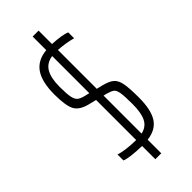

<svg xmlns="http://www.w3.org/2000/svg" viewBox="-231 -733 779 779"><g transform="rotate(-45 158.5 -344.0)"><path d="M181 -70V8H147V-68Q75 -70 52 -80V-114Q87 -103 147 -102V-332L111 -341Q69 -352 56 -378.5Q43 -405 43 -467Q43 -540 68.5 -576.5Q94 -613 147 -618V-696H181V-619Q237 -616 261 -606V-572Q226 -582 181 -585V-362L206 -356Q238 -348 252.5 -335.5Q267 -323 272 -296.5Q277 -270 277 -216Q277 -146 254.5 -111Q232 -76 181 -70ZM147 -371V-584Q112 -579 96 -552Q80 -525 80 -474Q80 -433 84 -414.5Q88 -396 97 -388.5Q106 -381 126 -376ZM240 -216Q240 -263 236.5 -282Q233 -301 224.5 -307.5Q216 -314 194 -320L181 -323V-105Q213 -112 226.5 -138.5Q240 -165 240 -216Z"/></g></svg>

Font: Saira Ultra Condensed Thin
Style: Regular
Weight: 100
Width: 1
Designer: Hector Gatti with collaboration of the Omnibus-Type team
Foundry: Omnibus-Type
Version: Version 1.001; ttfautohint (v1.8)